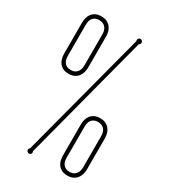

<svg xmlns="http://www.w3.org/2000/svg" viewBox="-179 -796 784 891"><g transform="rotate(30 213.0 -350.0)"><path d="M133.8 -8.8Q135.7 -4.9 135.7 -2.9Q135.7 2.4 132.1 6.1Q128.4 9.8 123 9.8Q117.7 9.8 113.8 6.1Q109.9 2.4 109.9 -2.9Q109.9 -9.8 115.7 -14.2L293.9 -690.9Q293 -692.9 293 -696.8Q293 -702.1 296.6 -706.1Q300.3 -710 305.7 -710Q311 -710 314.9 -706.1Q318.8 -702.1 318.8 -696.8Q318.8 -692.9 316.9 -689.7Q314.9 -686.5 311 -685.1ZM52.7 -473.1Q52.7 -464.4 54.7 -455.3Q56.6 -446.3 61.8 -439Q66.9 -431.6 75.4 -427.2Q84 -422.9 96.7 -422.9Q109.4 -422.9 117.9 -427.2Q126.5 -431.6 131.8 -439Q137.2 -446.3 139.4 -455.3Q141.6 -464.4 141.6 -473.1V-640.1Q141.6 -648.9 139.4 -658Q137.2 -667 131.8 -674.1Q126.5 -681.2 117.9 -685.5Q109.4 -689.9 96.7 -689.9Q84 -689.9 75.4 -685.5Q66.9 -681.2 61.8 -674.1Q56.6 -667 54.7 -658Q52.7 -648.9 52.7 -640.1ZM161.6 -473.1Q161.6 -460.4 158.2 -447.8Q154.8 -435.1 147 -425Q139.2 -415 127 -408.9Q114.7 -402.8 96.7 -402.8Q78.6 -402.8 66.4 -408.9Q54.2 -415 46.6 -425Q39.1 -435.1 35.9 -447.8Q32.7 -460.4 32.7 -473.1V-640.1Q32.7 -652.8 35.9 -665.3Q39.1 -677.7 46.6 -687.7Q54.2 -697.8 66.4 -703.9Q78.6 -710 96.7 -710Q114.7 -710 127 -703.9Q139.2 -697.8 147 -687.7Q154.8 -677.7 158.2 -665.3Q161.6 -652.8 161.6 -640.1ZM284.2 -61Q284.2 -52.2 286.1 -43.2Q288.1 -34.2 293.2 -26.9Q298.3 -19.5 306.9 -15.1Q315.4 -10.7 328.1 -10.7Q340.8 -10.7 349.4 -15.1Q357.9 -19.5 363.3 -26.9Q368.7 -34.2 370.8 -43.2Q373 -52.2 373 -61V-228Q373 -236.8 370.8 -245.8Q368.7 -254.9 363.3 -262Q357.9 -269 349.4 -273.4Q340.8 -277.8 328.1 -277.8Q315.4 -277.8 306.9 -273.4Q298.3 -269 293.2 -262Q288.1 -254.9 286.1 -245.8Q284.2 -236.8 284.2 -228ZM393.1 -61Q393.1 -48.3 389.6 -35.6Q386.2 -22.9 378.4 -12.9Q370.6 -2.9 358.4 3.2Q346.2 9.3 328.1 9.3Q310.1 9.3 297.9 3.2Q285.6 -2.9 278.1 -12.9Q270.5 -22.9 267.3 -35.6Q264.2 -48.3 264.2 -61V-228Q264.2 -240.7 267.3 -253.2Q270.5 -265.6 278.1 -275.6Q285.6 -285.6 297.9 -291.7Q310.1 -297.9 328.1 -297.9Q346.2 -297.9 358.4 -291.7Q370.6 -285.6 378.4 -275.6Q386.2 -265.6 389.6 -253.2Q393.1 -240.7 393.1 -228Z"/></g></svg>

Font: Wire One
Style: Regular
Weight: 400
Designer: Alexei Vanyashin, Gayaneh Bagdasaryan
Foundry: Cyreal Type Foundry
Version: Version 1.000